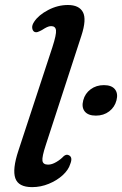

<svg xmlns="http://www.w3.org/2000/svg" viewBox="-20 -738 488 768"><path d="M305.5 -595 163 -157.5Q147.5 -110.5 149.8 -95Q152 -79.5 172.5 -79.5Q187.5 -79.5 205 -89.8Q222.5 -100 234.5 -113Q245.5 -122.5 255.5 -117Q272 -109 261 -82Q254 -58.5 230.8 -37.2Q207.5 -16 175.2 -2.8Q143 10.5 108.5 10.5Q53.5 10.5 41.2 -25.2Q29 -61 53.5 -135L189.5 -549Q206 -600 204 -616.8Q202 -633.5 184.5 -633.5Q176.5 -633.5 168 -629.5Q159.5 -625.5 148 -618Q139 -613 131.2 -610.2Q123.5 -607.5 117 -611Q110 -615.5 108.8 -626.5Q107.5 -637.5 117 -651.5Q134.5 -678 172.8 -698Q211 -718 251.5 -718Q296.5 -718 311.8 -689.2Q327 -660.5 305.5 -595ZM363.5 -275.5Q332.5 -275.5 319 -292.2Q305.5 -309 313 -337Q320 -364 342.5 -380.8Q365 -397.5 395.5 -397.5Q426.5 -397.5 439.8 -380.8Q453 -364 446 -337Q439 -309.5 416.8 -292.5Q394.5 -275.5 363.5 -275.5Z"/></svg>

Font: Fraunces 9pt S100
Style: Italic
Weight: 400
Italic angle: -16°
Version: Version 1.000; ttfautohint (v1.8.3)